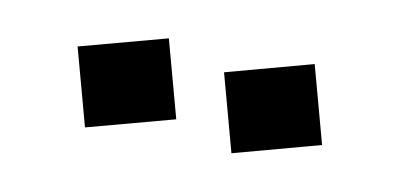

<svg xmlns="http://www.w3.org/2000/svg" viewBox="-33 -822 636 306"><g transform="rotate(10 285.0 -669.5)"><path d="M80 -713 221 -751 255 -626 114 -588ZM317 -713 457 -751 491 -626 351 -588Z"/></g></svg>

Font: Suez One
Style: Regular
Weight: 400
Version: Version 1.000